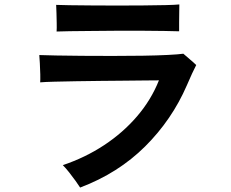

<svg xmlns="http://www.w3.org/2000/svg" viewBox="-20 -796 1040 865"><path d="M341 49Q334 38 320.5 19Q307 0 291.5 -19.5Q276 -39 263 -52Q364 -86 449 -142Q534 -198 597.5 -272Q661 -346 696 -434Q676 -434 635 -433.5Q594 -433 541 -432.5Q488 -432 431.5 -431.5Q375 -431 321.5 -430Q268 -429 226 -428Q184 -427 161 -425Q162 -436 161.5 -460.5Q161 -485 159.5 -510.5Q158 -536 157 -548Q182 -547 233 -546Q284 -545 350 -544.5Q416 -544 487 -544Q558 -544 623 -545Q688 -546 736.5 -548.5Q785 -551 806 -554Q817 -544 835 -529Q853 -514 864 -503Q857 -490 845 -464Q833 -438 822 -412Q755 -257 634 -136.5Q513 -16 341 49ZM235 -654Q236 -669 235.5 -691Q235 -713 234.5 -736Q234 -759 233 -774Q251 -773 293 -772.5Q335 -772 391 -771.5Q447 -771 508 -771Q569 -771 625.5 -771.5Q682 -772 725.5 -773Q769 -774 788 -776Q788 -763 787.5 -740.5Q787 -718 787 -695Q787 -672 787 -655Q765 -656 721 -656.5Q677 -657 621.5 -657.5Q566 -658 506.5 -657.5Q447 -657 392 -656.5Q337 -656 295.5 -655.5Q254 -655 235 -654Z"/></svg>

Font: Zen Kaku Gothic Antique
Style: Bold
Weight: 700
Designer: Yoshimichi Ohira
Foundry: Positype
Version: Version 1.001